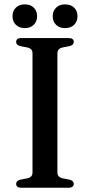

<svg xmlns="http://www.w3.org/2000/svg" viewBox="-20 -878 420 898"><path d="M248.5 -70.5Q248.5 -60 254.8 -53.2Q261 -46.5 273 -44L306 -37.5Q325 -32.5 325 -18Q325 -10 319.2 -5Q313.5 0 301 0H79.5Q67 0 61.2 -5Q55.5 -10 55.5 -18Q55.5 -32.5 74 -37.5L107.5 -44Q119.5 -46.5 125.8 -53.2Q132 -60 132 -70.5V-629.5Q132 -640 125.8 -646.8Q119.5 -653.5 107.5 -656L74 -662.5Q55.5 -667.5 55.5 -682Q55.5 -690.5 61.2 -695.2Q67 -700 79.5 -700H301Q313.5 -700 319.2 -695.2Q325 -690.5 325 -682Q325 -667.5 306 -662.5L273 -656Q261 -653.5 254.8 -646.8Q248.5 -640 248.5 -629.5ZM96 -746.5Q70 -746.5 54.2 -762Q38.5 -777.5 38.5 -802Q38.5 -827 54.2 -842.2Q70 -857.5 96 -857.5Q122.5 -857.5 138 -842.2Q153.5 -827 153.5 -802Q153.5 -778 138 -762.2Q122.5 -746.5 96 -746.5ZM284 -746.5Q258 -746.5 242.2 -762Q226.5 -777.5 226.5 -802Q226.5 -826.5 242.2 -842Q258 -857.5 284 -857.5Q311 -857.5 326.8 -842.2Q342.5 -827 342.5 -802Q342.5 -778 326.8 -762.2Q311 -746.5 284 -746.5Z"/></svg>

Font: Fraunces 16pt
Style: Regular
Weight: 400
Version: Version 1.000;[b76b70a41]